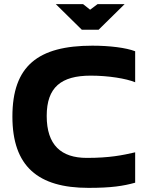

<svg xmlns="http://www.w3.org/2000/svg" viewBox="-20 -900 714 929"><path d="M634 -502V-652C590 -669 511 -679 427 -679C164 -679 40 -581 40 -336C40 -95 164 9 408 9C519 9 576 0 634 -16V-163C573 -149 511 -136 400 -136C276 -136 206 -198 206 -339C206 -478 276 -534 419 -534C505 -534 590 -520 634 -502ZM250 -880 376 -756H457L583 -880H452L416 -853L382 -880Z"/></svg>

Font: LT Wave Alt Black
Style: Regular
Weight: 900
Designer: Daniel Lyons
Version: Version 2.5 (Glyphs App)